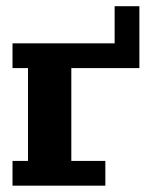

<svg xmlns="http://www.w3.org/2000/svg" viewBox="-20 -586 479 606"><path d="M19.5 -449.2H341.8V-566.4H419.9V-371.1H205.1V-78.1H312.5V0H19.5V-78.1H68.4V-371.1H19.5Z"/></svg>

Font: Orelega One
Style: Regular
Weight: 400
Version: Version 1.1 ; ttfautohint (v1.8.3)